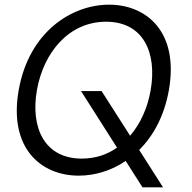

<svg xmlns="http://www.w3.org/2000/svg" viewBox="-20 -736 822 822"><path d="M590 66H678L576 -94C636 -154 683 -238 703 -350C747 -600 607 -716 447 -716C287 -716 104 -600 60 -350C16 -100 157 16 317 16C384 16 455 -4 518 -47ZM138 -350C166 -510 274 -643 434 -643C594 -643 653 -510 625 -350C612 -275 582 -207 537 -155L415 -346H327L481 -104C439 -74 388 -57 330 -57C170 -57 110 -190 138 -350Z"/></svg>

Font: Uncut Sans
Style: Italic
Weight: 400
Italic angle: -10°
Designer: Kasper Nordkvist
Foundry: Uncut Type
Version: Version 1.111;FEAKit 1.0